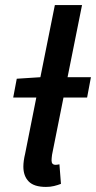

<svg xmlns="http://www.w3.org/2000/svg" viewBox="-20 -726 378 756"><path d="M161 10Q114 10 93 -11.5Q72 -33 72 -70Q72 -92 79 -121L123 -342H32L46 -416L139 -422L196 -706H303L246 -422H338L323 -342H230L185 -117Q184 -109 183.5 -104Q183 -99 183 -94Q183 -77 199 -77Q202 -77 205 -77.5Q208 -78 214 -79L220 -2Q207 3 192.5 6.5Q178 10 161 10Z"/></svg>

Font: Source Sans 3 Semibold
Style: Italic
Weight: 600
Italic angle: -11°
Designer: Paul D. Hunt
Foundry: Adobe
Version: Version 3.052;hotconv 1.1.0;makeotfexe 2.6.0